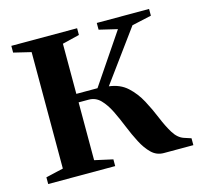

<svg xmlns="http://www.w3.org/2000/svg" viewBox="-81 -600 722 688"><g transform="rotate(-15 280.0 -256.0)"><path d="M16.5 0V-25L81.5 -40V-472L17 -487.5V-512.5H261V-487.5L197.5 -472V-286H276L401.5 -471.5L334 -487.5V-512.5H528V-487.5L455.5 -471.5L317 -282Q358 -277 384.5 -252.8Q411 -228.5 429 -195Q447 -161.5 461 -127.2Q475 -93 490.8 -67.2Q506.5 -41.5 529 -34L555 -25.5V0H445.5Q419 0 400 -18.5Q381 -37 366 -66Q351 -95 338 -127.2Q325 -159.5 310.8 -188.5Q296.5 -217.5 278.5 -236Q260.5 -254.5 235 -254.5H197.5V-40L265 -25V0Z"/></g></svg>

Font: Merriweather 120pt SemiBold
Style: Regular
Weight: 600
Version: Version 2.100